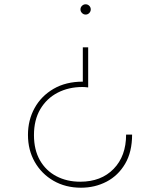

<svg xmlns="http://www.w3.org/2000/svg" viewBox="-20 -601 739 896"><path d="M379.5 -533Q389.5 -533 396.5 -540.2Q403.5 -547.5 403.5 -557Q403.5 -567 396.5 -574Q389.5 -581 379.5 -581Q370 -581 362.8 -574Q355.5 -567 355.5 -557Q355.5 -547.5 362.8 -540.2Q370 -533 379.5 -533ZM358 275Q423 275 477.2 246.8Q531.5 218.5 564 163.2Q596.5 108 596.5 27H568.5Q568.5 127.5 510.2 187.2Q452 247 354.5 247Q292 247 243 221.2Q194 195.5 166.2 146.8Q138.5 98 138.5 29.5Q138.5 -41.5 168.2 -91.8Q198 -142 249.2 -168.5Q300.5 -195 365 -195Q376 -195 391.5 -193V-380H366.5V-220Q287.5 -220 230 -186.5Q172.5 -153 141.5 -96.8Q110.5 -40.5 110.5 28.5Q110.5 99 142.2 154.8Q174 210.5 230 242.8Q286 275 358 275Z"/></svg>

Font: Spartan Thin
Style: Regular
Weight: 100
Designer: Matt Bailey, Mirko Velimirovic
Foundry: Matt Bailey
Version: Version 1.003; ttfautohint (v1.8.3)